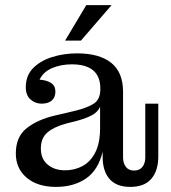

<svg xmlns="http://www.w3.org/2000/svg" viewBox="-20 -723 671 752"><path d="M235 -564 318 -703H417L297 -564ZM199 9Q127 9 84.5 -27Q42 -63 42 -122Q42 -187 84 -220.5Q126 -254 193 -270L274 -289Q320 -300 346.5 -316.5Q373 -333 373 -374V-376Q373 -471 261 -471Q219 -471 184.5 -456.5Q150 -442 135 -411Q163 -409 180 -398Q197 -387 197 -364Q197 -342 183 -329.5Q169 -317 143 -317Q118 -317 99.5 -333.5Q81 -350 81 -381Q81 -427 109.5 -456Q138 -485 184 -499.5Q230 -514 282 -514Q369 -514 415.5 -477Q462 -440 462 -363V-106Q462 -84 473 -69.5Q484 -55 505 -55Q527 -55 538 -69.5Q549 -84 549 -106V-317H600V-110Q600 -55 573 -23Q546 9 490 9Q436 9 409 -22Q382 -53 382 -109V-129Q365 -57 317 -24Q269 9 199 9ZM140 -141Q140 -101 166.5 -78.5Q193 -56 235 -56Q272 -56 303 -72.5Q334 -89 353 -125.5Q372 -162 372 -222V-305Q364 -286 344 -274Q324 -262 286 -251L239 -239Q191 -226 165.5 -204Q140 -182 140 -141Z"/></svg>

Font: Montagu Slab 144pt
Style: Regular
Weight: 400
Designer: Florian Karsten
Foundry: Florian Karsten
Version: Version 1.000; ttfautohint (v1.8.3)